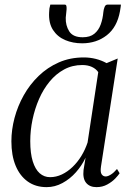

<svg xmlns="http://www.w3.org/2000/svg" viewBox="-20 -778 554 809"><path d="M405.5 -76.5Q402 -53 408.2 -43.8Q414.5 -34.5 425.5 -34.5Q434.5 -34.5 447.2 -42.5Q460 -50.5 473 -66L484 -48Q479 -40 465.8 -26Q452.5 -12 432.2 -0.8Q412 10.5 386.5 10.5Q358 10.5 343 -7.5Q328 -25.5 332 -61.5L340.5 -113.5Q325 -80.5 300 -52.2Q275 -24 243.2 -6.8Q211.5 10.5 176.5 10.5Q130 10.5 96.8 -13.2Q63.5 -37 45.8 -80Q28 -123 28 -182.5Q28 -231 41.2 -281Q54.5 -331 80 -376.5Q105.5 -422 142.8 -458Q180 -494 227.8 -515Q275.5 -536 333.5 -536Q359 -536 383.8 -529.8Q408.5 -523.5 429 -512L476 -531.5ZM394 -474Q384.5 -488 367.2 -496Q350 -504 326.5 -504Q284.5 -504 250 -485.2Q215.5 -466.5 189 -434.2Q162.5 -402 144.5 -360.8Q126.5 -319.5 117 -274Q107.5 -228.5 107.5 -183.5Q107.5 -132 118 -98.2Q128.5 -64.5 147.2 -48Q166 -31.5 191 -31.5Q216.5 -31.5 240.8 -43Q265 -54.5 286 -74.8Q307 -95 323 -121.2Q339 -147.5 349 -177.5ZM253 -758.5Q258.5 -758.5 259.8 -752.5Q261 -746.5 260.5 -738Q260 -730.5 258.8 -721Q257.5 -711.5 257 -703.5Q256 -670.5 271.8 -645.8Q287.5 -621 328.5 -621Q359.5 -621 377.5 -635.8Q395.5 -650.5 404.2 -674.5Q413 -698.5 415.5 -727Q416.5 -738 420.5 -748.2Q424.5 -758.5 432.5 -758.5H489.5Q489 -755 488.5 -749.5Q488 -744 485.5 -730.5Q473.5 -663.5 430 -629.5Q386.5 -595.5 326 -595.5Q287 -595.5 254.5 -609.2Q222 -623 203.2 -652Q184.5 -681 187 -726Q187 -734 188.2 -742.2Q189.5 -750.5 192 -758.5Z"/></svg>

Font: Merriweather 96pt Light
Style: Italic
Weight: 300
Italic angle: -7.8°
Version: Version 2.101